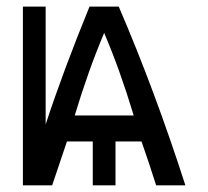

<svg xmlns="http://www.w3.org/2000/svg" viewBox="-20 -557 626 577"><path d="M204.6 -210H381.8Q340.3 -347.7 293 -458Q245.1 -344.7 204.6 -210ZM48.8 0V-537.1H117.2V-183.1Q169.9 -343.8 249 -537.1H336.9Q445.3 -285.2 537.1 0H449.2Q427.7 -68.4 405.3 -131.8H327.1V0H258.8V-131.8H181.2L136.7 0Z"/></svg>

Font: Consola Mono
Style: Book
Weight: 400
Monospace: yes
Version: Version 2.001